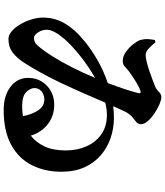

<svg xmlns="http://www.w3.org/2000/svg" viewBox="53 -888 894 1040"><g transform="rotate(90 500.0 -368.0)"><path d="M555.2 -41Q568.4 -41 582 -42Q595.7 -43 608.9 -44.9Q601.6 -89.8 579.3 -125.5Q557.1 -161.1 518.1 -161.1Q494.6 -161.1 475.8 -146.5Q457 -131.8 457 -107.9Q457 -86.4 478.3 -63.7Q499.5 -41 555.2 -41ZM226.1 -124Q254.9 -157.2 285.6 -206.3Q316.4 -255.4 346.2 -314.5Q376 -373.5 401.9 -436Q338.4 -399.9 282.5 -355Q226.6 -310.1 192.9 -272Q167.5 -242.2 154.3 -218.3Q141.1 -194.3 141.1 -173.8Q141.1 -149.4 155.5 -127.2Q169.9 -105 185.1 -105Q210 -105 226.1 -124ZM196.8 -759.8 209 -763.2Q223.1 -745.6 241.2 -727.8Q259.3 -710 278.8 -710Q293.5 -710 317.4 -716.1Q341.3 -722.2 367.7 -731.2Q394 -740.2 416.5 -748.8Q439 -757.3 450.2 -762.2Q464.4 -768.1 477.3 -781.5Q490.2 -794.9 505.9 -794.9Q520.5 -794.9 544.9 -784.7Q569.3 -774.4 594.2 -757.6Q619.1 -740.7 636 -721.4Q652.8 -702.1 652.8 -684.1Q652.8 -668.9 641.1 -659.4Q629.4 -649.9 613.3 -636.7Q597.2 -623.5 584 -597.2Q578.6 -585.9 571.3 -569.8Q564 -553.7 555.2 -534.2Q570.8 -536.1 586.4 -537.1Q602.1 -538.1 618.2 -538.1Q674.3 -538.1 726.6 -520.5Q778.8 -502.9 820.3 -467.5Q861.8 -432.1 886 -378.9Q910.2 -325.7 910.2 -253.9Q910.2 -163.1 874 -92.3Q837.9 -21.5 763.7 18.8Q689.5 59.1 575.2 59.1Q498.5 59.1 450.2 22.2Q401.9 -14.6 401.9 -73.2Q401.9 -116.2 422.1 -147.9Q442.4 -179.7 474.9 -197.3Q507.3 -214.8 544.9 -214.8Q608.9 -214.8 653.3 -179.4Q697.8 -144 714.8 -87.9Q751 -115.7 772.9 -161.9Q794.9 -208 794.9 -277.8Q794.9 -337.9 772.9 -388.4Q751 -439 708 -469.5Q665 -500 602.1 -500Q570.3 -500 536.1 -491.2Q513.2 -438 485.6 -375Q458 -312 429.2 -251Q400.4 -189.9 374 -143.1Q345.2 -90.8 319.6 -51.3Q293.9 -11.7 263.9 10.7Q233.9 33.2 190.9 33.2Q169.9 33.2 149.4 15.6Q128.9 -2 112.1 -30.3Q95.2 -58.6 85.2 -91.3Q75.2 -124 75.2 -154.8Q75.2 -200.2 91.6 -241Q107.9 -281.7 146 -325.2Q167.5 -350.1 208.5 -383.3Q249.5 -416.5 305.9 -449.2Q362.3 -481.9 430.2 -504.9Q446.3 -547.9 460.2 -589.1Q474.1 -630.4 483.9 -668Q488.8 -686.5 473.1 -682.1Q462.4 -679.2 444.3 -669.4Q426.3 -659.7 406.2 -646.7Q386.2 -633.8 370.1 -622.1Q352.1 -608.4 340.8 -597.2Q329.6 -585.9 310.1 -585.9Q284.7 -585.9 260 -603.8Q235.4 -621.6 218.3 -644Q201.2 -666.5 196.8 -681.2Q190.4 -705.6 192.1 -726.1Q193.8 -746.6 196.8 -759.8Z"/></g></svg>

Font: Source Han Serif JP Heavy
Style: Regular
Weight: 900
Designer: Ryoko NISHIZUKA  (kana & ideographs); Frank Grießhammer (Latin, Greek & Cyrillic); Wenlong ZHANG  (bopomofo); Sandoll Co
Foundry: Adobe Systems Incorporated
Version: Version 1.001;PS 1.001;hotconv 16.6.54;makeotf.lib2.5.65590